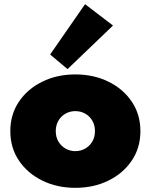

<svg xmlns="http://www.w3.org/2000/svg" viewBox="-20 -885 723 921"><path d="M341.5 16Q253.5 16 182.8 -18.8Q112 -53.5 70.8 -114.8Q29.5 -176 29.5 -256Q29.5 -336 70.8 -397.2Q112 -458.5 182.8 -493.2Q253.5 -528 341.5 -528Q429.5 -528 500.2 -493.2Q571 -458.5 612.2 -397.2Q653.5 -336 653.5 -256Q653.5 -176 612.2 -114.8Q571 -53.5 500.2 -18.8Q429.5 16 341.5 16ZM341.5 -160Q367 -160 388.5 -172.2Q410 -184.5 422.8 -206Q435.5 -227.5 435.5 -256Q435.5 -284.5 422.8 -306.2Q410 -328 388.5 -340Q367 -352 341.5 -352Q316 -352 294.5 -340Q273 -328 260.2 -306.2Q247.5 -284.5 247.5 -256Q247.5 -227.5 260.2 -206Q273 -184.5 294.5 -172.2Q316 -160 341.5 -160ZM304 -553.5 220.5 -623.5 388 -865 522 -762.5Z"/></svg>

Font: Spartan Thin Black
Style: Regular
Weight: 900
Version: Version 1.004